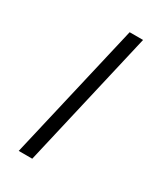

<svg xmlns="http://www.w3.org/2000/svg" viewBox="-153 -633 596 702"><g transform="rotate(30 145.5 -282.5)"><path d="M46.9 6.8 181.2 -571.8H237.8L104 6.8Z"/></g></svg>

Font: Common Serif SemiBold
Style: Italic
Weight: 600
Italic angle: -12°
Designer: Philipp H. Poll, Khaled Hosny
Foundry: Stefan Peev, Context Ltd.
Version: Version 1.026